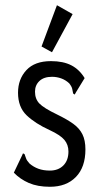

<svg xmlns="http://www.w3.org/2000/svg" viewBox="-20 -705 390 735"><path d="M171 10Q124 10 90.5 -4.5Q57 -19 33 -44L64 -109L68 -118L74 -115Q77 -108 79.5 -99.5Q82 -91 93 -79Q108 -66 127 -59Q146 -52 171 -52Q203 -52 222.5 -71.5Q242 -91 242 -125Q242 -151 226.5 -169.5Q211 -188 170 -207Q115 -232 82 -263.5Q49 -295 49 -350Q49 -402 81 -436.5Q113 -471 175 -471Q222 -471 253 -455Q284 -439 304 -406L271 -352L266 -343L260 -347Q258 -356 256.5 -364.5Q255 -373 245 -386Q231 -399 214 -405Q197 -411 179 -411Q148 -411 131 -395Q114 -379 114 -354Q114 -326 131 -308.5Q148 -291 198 -267Q237 -248 260.5 -231Q284 -214 295.5 -191Q307 -168 307 -133Q307 -65 270.5 -27.5Q234 10 171 10ZM179 -505 139 -527 198 -685 258 -651Z"/></svg>

Font: Inconsolata ExtraCondensed Medium
Style: Regular
Weight: 500
Width: 2
Monospace: yes
Designer: Raph Levien, Cyreal, Brenton Simpson
Foundry: Raph Levien, Cyreal, Google
Version: Version 3.001; ttfautohint (v1.8.2.53-6de2)